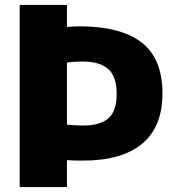

<svg xmlns="http://www.w3.org/2000/svg" viewBox="-20 -760 718 780"><path d="M60 0V-740H252V-650.5Q263.5 -651.5 276.8 -652.2Q290 -653 303 -653Q470.5 -653 555.2 -587.5Q640 -522 640 -380Q640 -245 557.5 -176.2Q475 -107.5 316 -107.5Q299 -107.5 283.5 -108Q268 -108.5 252 -109.5V0ZM316.5 -250Q387 -250 420.5 -279.5Q454 -309 454 -379Q454 -448.5 420.2 -479.2Q386.5 -510 314.5 -510Q296 -510 281.5 -509Q267 -508 252 -505.5V-253.5Q268.5 -252 283.2 -251Q298 -250 316.5 -250Z"/></svg>

Font: Encode Sans SC Condensed Thin ExtraBold
Style: Regular
Weight: 800
Version: Version 3.002